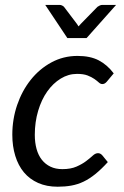

<svg xmlns="http://www.w3.org/2000/svg" viewBox="-20 -736 494 764"><path d="M29 0ZM409 -91Q383 -62.5 359.5 -43.5Q336 -24.5 312.5 -13.2Q289 -2 263.8 2.5Q238.5 7 209.5 7Q165.5 7 131.8 -8Q98 -23 75.2 -50.2Q52.5 -77.5 40.8 -115.8Q29 -154 29 -200Q29 -261.5 48.2 -318Q67.5 -374.5 102 -418Q136.5 -461.5 184.2 -487.5Q232 -513.5 288.5 -513.5Q339 -513.5 373 -495.8Q407 -478 432.5 -444L404.5 -410.5Q401 -406.5 396.8 -404Q392.5 -401.5 387 -401.5Q380 -401.5 373.2 -407.8Q366.5 -414 355.5 -421.8Q344.5 -429.5 328.2 -435.8Q312 -442 286.5 -442Q252 -442 221.5 -423.2Q191 -404.5 168 -372Q145 -339.5 131.8 -295Q118.5 -250.5 118.5 -199.5Q118.5 -168.5 125.5 -143.2Q132.5 -118 146.5 -100.2Q160.5 -82.5 180.8 -72.8Q201 -63 228 -63Q261.5 -63 284.2 -73Q307 -83 322.5 -94.8Q338 -106.5 348.8 -116.5Q359.5 -126.5 370 -126.5Q379.5 -126.5 387 -118L409 -91ZM160 -716.5H217Q222.5 -716.5 227.2 -714Q232 -711.5 234.5 -709L286 -641L292.5 -631L301.5 -641L368 -709Q371.5 -711.5 376.8 -714Q382 -716.5 387 -716.5H442L324.5 -584.5H248Z"/></svg>

Font: Lato
Style: Italic
Weight: 400
Italic angle: -7°
Designer: Lukasz Dziedzic
Foundry: tyPoland Lukasz Dziedzic
Version: Version 2.007; 2014-02-27